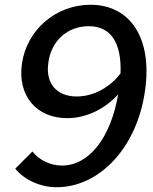

<svg xmlns="http://www.w3.org/2000/svg" viewBox="-20 -774 644 806"><path d="M217 12C401 12 557 -159 589 -395C620 -612 528 -754 360 -754C215 -754 92 -649 72 -506C53 -371 134 -278 262 -278C341 -278 419 -315 476 -378C445 -196 354 -79 240 -79C192 -79 144 -102 116 -138L44 -66C83 -18 151 12 217 12ZM302 -369C218 -369 170 -424 183 -511C195 -603 263 -664 353 -664C445 -664 491 -595 486 -466C441 -407 373 -369 302 -369Z"/></svg>

Font: Cheyenne Sans Medium
Style: Italic
Weight: 500
Italic angle: -8.13011°
Designer: The Public Sans project authors (U.S. Web Design System), Libre Franklin designed by Pablo Impallari and Rodrigo Fuenzal
Foundry: The Cheyenne Sans Project Authors
Version: Version 2.007